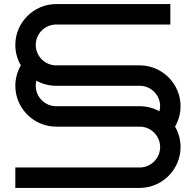

<svg xmlns="http://www.w3.org/2000/svg" viewBox="-20 -820 947 940"><path d="M864 -100C864 -136 854 -171 837 -200C854 -230 864 -264 864 -300C864 -410 774 -500 664 -500H255C200 -500 155 -545 155 -600C155 -655 200 -700 255 -700H814V-800H255C145 -800 55 -710 55 -600C55 -563 65 -529 82 -500C65 -470 55 -436 55 -400C55 -290 145 -200 255 -200H664C719 -200 764 -155 764 -100C764 -45 719 0 664 0H55V100H664C774 100 864 10 864 -100ZM764 -300C764 -291 762 -283 760 -275C732 -291 699 -300 664 -300H255C200 -300 155 -345 155 -400C155 -408 156 -417 158 -425C187 -409 220 -400 255 -400H664C719 -400 764 -355 764 -300Z"/></svg>

Font: Bruno Ace
Style: Regular
Weight: 400
Designer: Astigmatic (AOETI)
Foundry: Astigmatic (AOETI)
Version: Version 1.000